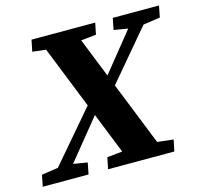

<svg xmlns="http://www.w3.org/2000/svg" viewBox="-128 -764 915 870"><g transform="rotate(-15 329.5 -328.5)"><path d="M-31.5 0H183.2L193.8 -53.6L103.7 -68.6H80.6L-20.9 -53.6L-31.5 0ZM1.1 0H75.4L302.8 -279.8L322.7 -304.6H354.8L296.8 -345.7L1.1 0ZM80.8 -603.2 211.4 -588.2H240.4L379.5 -603.2L390.6 -657.1H91.7L80.8 -603.2ZM274.8 0H585.7L596.8 -53.6L461.8 -68.6H433L285.7 -53.6L274.8 0ZM376.2 -327.2 654.9 -657.1H580.4L367.7 -393.3L352.4 -373.6H323.1L376.2 -327.2ZM462.3 -603.2 551.4 -588.2H574.7L679.2 -603.2L689.8 -657.1H472.9L462.3 -603.2ZM381.8 0H546.4L283.8 -657.1H119.5L381.8 0Z"/></g></svg>

Font: Source Serif 4 Variable
Style: Italic
Weight: 400
Italic angle: -12°
Designer: Frank Grießhammer
Foundry: Adobe Systems Incorporated
Version: Version 4.004;hotconv 1.0.116;makeotfexe 2.5.65601